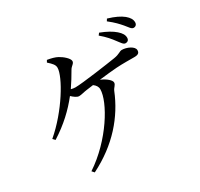

<svg xmlns="http://www.w3.org/2000/svg" viewBox="-176 -1034 1351 1300"><g transform="rotate(-30 500.0 -383.5)"><path d="M930 -669C946 -669 957 -680 957 -697C957 -719 946 -738 921 -759C895 -780 858 -798 804 -814L794 -798C840 -762 860 -739 881 -715C902 -690 913 -669 930 -669ZM830 -606C848 -606 858 -616 858 -634C858 -655 847 -674 822 -696C797 -718 760 -739 710 -758L698 -742C740 -707 764 -677 784 -650C803 -626 814 -606 830 -606ZM379 -453C397 -453 420 -461 445 -464L497 -471C515 -458 526 -442 526 -422C526 -324 393 -101 196 29L212 47C412 -53 536 -201 602 -365C611 -387 630 -396 630 -415C630 -433 600 -460 556 -479C608 -485 662 -491 695 -493C742 -496 803 -495 835 -495C869 -495 876 -508 876 -526C876 -556 822 -580 785 -580C766 -580 757 -564 712 -557C657 -548 441 -517 387 -517C376 -517 365 -519 353 -522C378 -558 401 -596 423 -634C436 -657 458 -662 458 -682C458 -703 420 -736 390 -752C370 -763 342 -770 312 -775L303 -759C333 -732 348 -716 348 -693C348 -624 228 -422 76 -293L92 -276C192 -339 265 -409 325 -485C343 -468 363 -453 379 -453Z"/></g></svg>

Font: Source Han Serif SC Medium
Style: Regular
Weight: 500
Designer: Ryoko NISHIZUKA 西塚涼子 (kana & ideographs); Frank Grießhammer (Latin, Greek & Cyrillic); Wenlong ZHANG 张文龙 (bopomofo); San
Foundry: Adobe
Version: Version 2.003;hotconv 1.1.1;makeotfexe 2.6.0